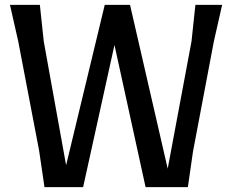

<svg xmlns="http://www.w3.org/2000/svg" viewBox="-20 -770 954 790"><path d="M144 -750 160 -600 252 -90 411 -750H515L670 -76L768 -600L784 -750H894L860 -600L774 -146L753 0H579L451 -585L322 0H163L141 -150L55 -600L21 -750Z"/></svg>

Font: Farro
Style: Regular
Weight: 400
Designer: Aceler Chua
Foundry: Grayscale Limited
Version: Version 1.101